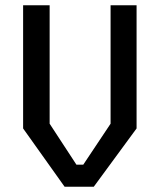

<svg xmlns="http://www.w3.org/2000/svg" viewBox="-20 -711 608 731"><path d="M500 -222 337 0H226L68 -222V-691H169V-240L271 -84H297L401 -240V-691H500Z"/></svg>

Font: Iceberg
Style: Regular
Weight: 400
Designer: Victor Kharyk
Foundry: Cyreal (www.cyreal.org)
Version: Version 1.002